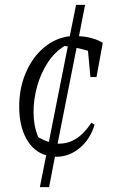

<svg xmlns="http://www.w3.org/2000/svg" viewBox="-20 -637 494 790"><path d="M212 8Q209 8 206 8L182 133H144L170 2Q118 -13 88.5 -66Q59 -119 59 -198Q59 -275 86.5 -338.5Q114 -402 161 -441.5Q208 -481 267 -488L293 -617H330L305 -488Q333 -487 359 -479.5Q385 -472 403 -461L377 -320H352L342 -428Q319 -435 295 -440L217 -46Q220 -46 224 -46Q300 -46 356 -132L369 -124Q352 -65 308.5 -28.5Q265 8 212 8ZM118 -176Q118 -120 137 -73Q159 -60 181 -53L259 -446Q252 -447 246 -448Q205 -423 176.5 -379.5Q148 -336 133 -282.5Q118 -229 118 -176Z"/></svg>

Font: Piazzolla SC Light
Style: Italic
Weight: 300
Italic angle: -11.3°
Designer: Juan Pablo del Peral
Foundry: Huerta Tipografica
Version: Version 1.330